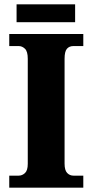

<svg xmlns="http://www.w3.org/2000/svg" viewBox="-20 -872 429 892"><path d="M23 0V-56H67Q83 -56 96 -68Q109 -80 109 -111V-599Q109 -633 96 -645.5Q83 -658 67 -658H23V-714H367V-658H321Q302 -658 291 -645.5Q280 -633 280 -599V-112Q280 -81 292 -68.5Q304 -56 321 -56H367V0ZM57 -769V-852H329V-769Z"/></svg>

Font: Noto Serif Thai SemiCondensed ExtraBold
Style: Regular
Weight: 800
Width: 4
Designer: Monotype Design Team
Foundry: Monotype Imaging Inc.
Version: Version 2.002; ttfautohint (v1.8.4.7-5d5b)